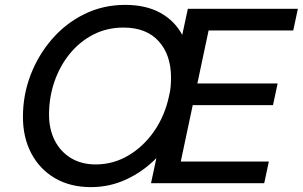

<svg xmlns="http://www.w3.org/2000/svg" viewBox="-20 -751 1241 787"><path d="M353 16Q268 16 205.5 -20.5Q143 -57 108.5 -122Q74 -187 74 -272Q74 -362 105.5 -444Q137 -526 193.5 -591Q250 -656 326.5 -693.5Q403 -731 493 -731Q578 -731 637 -698.5Q696 -666 727 -608L750 -715H1201L1182 -626H835L789 -409H1118L1099 -320H770L721 -89H1082L1063 0H599L621 -103Q567 -48 498.5 -16Q430 16 353 16ZM372 -77Q444 -77 506 -113.5Q568 -150 612 -213.5Q656 -277 673 -358Q678 -378 679.5 -396.5Q681 -415 681 -433Q681 -526 630.5 -582Q580 -638 486 -638Q418 -638 362 -609Q306 -580 265.5 -530Q225 -480 203 -416Q181 -352 181 -281Q181 -221 204.5 -175Q228 -129 271 -103Q314 -77 372 -77Z"/></svg>

Font: Wix Madefor Text Medium
Style: Italic
Weight: 500
Italic angle: -12°
Designer: Dalton Maag Ltd
Foundry: Dalton Maag Ltd
Version: Version 3.100